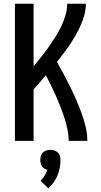

<svg xmlns="http://www.w3.org/2000/svg" viewBox="-20 -755 540 1029"><path d="M60 0V-735H160V-400Q181 -425 201 -450Q221 -475 239.5 -501.5Q258 -528 275.5 -555Q293 -582 307 -611Q321 -640 330.5 -671.5Q340 -703 340 -735H440Q440 -705 432.5 -676.5Q425 -648 413 -621Q401 -594 386.5 -568Q372 -542 355.5 -517.5Q339 -493 321 -469.5Q303 -446 285 -423Q304 -390 322 -356.5Q340 -323 357 -288.5Q374 -254 389 -219Q404 -184 417 -148.5Q430 -113 439 -75.5Q448 -38 448 0H348Q348 -31 341.5 -62Q335 -93 325.5 -122.5Q316 -152 304.5 -181.5Q293 -211 280.5 -239.5Q268 -268 254 -296Q240 -324 226 -352Q210 -333 193.5 -314Q177 -295 160 -276V0ZM239 254 197 214Q210 202 219 187Q228 172 234 155Q225 153 217.5 148.5Q210 144 205 136.5Q200 129 198 120Q196 111 196 103Q196 92 199 81Q202 70 210 62.5Q218 55 228.5 51.5Q239 48 250 48Q261 48 271.5 51.5Q282 55 290 62.5Q298 70 301 81Q304 92 304 103Q304 124 300 145Q296 166 288 185.5Q280 205 267.5 222Q255 239 239 254Z"/></svg>

Font: Iosevka Term Curly Semibold
Style: Regular
Weight: 600
Designer: Belleve Invis
Foundry: Belleve Invis
Version: Version 32.3.0